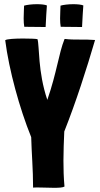

<svg xmlns="http://www.w3.org/2000/svg" viewBox="-20 -887 479 917"><path d="M196 -758H198V-760C198 -778 204 -859 204 -861C195 -865 176 -867 156 -867C133 -867 108 -864 95 -860C95 -850 93 -824 93 -799C93 -784 94 -769 96 -759H99ZM370 -758H372V-760C372 -778 378 -859 378 -861C369 -865 350 -867 330 -867C307 -867 282 -864 269 -860C269 -850 267 -824 267 -799C267 -784 268 -769 270 -759H273ZM287 -259C343 -400 393 -556 434 -696C411 -698 386 -698 362 -698C337 -698 313 -698 290 -701C289 -701 288 -700 288 -700C260 -630 252 -543 206 -410C160 -546 169 -668 159 -700C150 -702 121 -703 90 -703C53 -703 13 -701 5 -695V-694C23 -553 73 -370 129 -232C131 -154 138 -80 138 9C154 7 201 10 238 10C261 10 280 9 288 4C284 -39 283 -80 283 -120C283 -166 285 -212 287 -259ZM140 -205V-204C139 -204 139 -204 140 -205Z"/></svg>

Font: HEYCLAY
Style: Regular
Weight: 400
Designer: Marcelo Magalhaes
Foundry: Marcelo Magalhães
Version: Version 1.300;hotconv 1.0.109;makeotfexe 2.5.65596